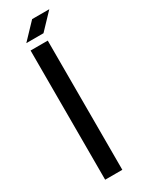

<svg xmlns="http://www.w3.org/2000/svg" viewBox="-216 -863 697 901"><g transform="rotate(-30 133.0 -412.0)"><path d="M62 -740 142 -824H235L155 -740ZM62 0V-700H155V0Z"/></g></svg>

Font: Odibee Sans
Style: Regular
Weight: 400
Designer: James Barnard - Barnard Co. Limited
Version: Version 2.001; ttfautohint (v1.8.3)